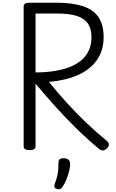

<svg xmlns="http://www.w3.org/2000/svg" viewBox="-20 -1097 860 1421"><path d="M199 14Q177 14 166 7Q155 0 155 -14V-1050Q155 -1064 166.5 -1070.5Q178 -1077 200 -1077H395Q515 -1077 593 -1051.5Q671 -1026 709 -970Q747 -914 747 -822Q747 -772 734 -729Q721 -686 696 -651Q671 -616 635 -588Q599 -560 554 -540.5Q509 -521 455.5 -508.5Q402 -496 342 -491Q405 -413 474 -337Q543 -261 617 -190Q691 -119 771 -54Q782 -46 785.5 -30.5Q789 -15 769 3Q756 16 742 16.5Q728 17 713 5Q627 -66 545.5 -146Q464 -226 388.5 -310Q313 -394 243 -478V-14Q243 0 232 7Q221 14 199 14ZM243 -561Q296 -561 343 -566Q390 -571 432 -581Q474 -591 508.5 -606Q543 -621 571 -642Q599 -663 618 -690Q637 -717 647 -749.5Q657 -782 657 -822Q657 -885 630 -923.5Q603 -962 547 -979.5Q491 -997 406 -997H243ZM398 301Q386 296 383 287.5Q380 279 385 264Q397 233 403 208.5Q409 184 411 159.5Q413 135 413 105Q413 88 422.5 81Q432 74 451 74Q474 74 486.5 85Q499 96 499 115Q499 140 491.5 170Q484 200 472 230Q460 260 444 284Q434 300 424 303Q414 306 398 301Z"/></svg>

Font: Playwrite PT
Style: Regular
Weight: 400
Designer: Veronika Burian, José Scaglione
Foundry: TypeTogether
Version: Version 1.002